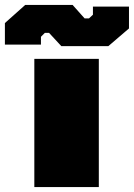

<svg xmlns="http://www.w3.org/2000/svg" viewBox="-96 -763 546 783"><path d="M154 -575 104 -629H87L71 -613V-581H-76V-669L7 -743H200L249 -688H267L283 -703V-736H430V-647L346 -575ZM44 0V-523H307V0Z"/></svg>

Font: Tomorrow ExtraBold
Style: Regular
Weight: 800
Designer: Tony de Marco, Monica Rizzolli
Foundry: Just in Type
Version: Version 2.002